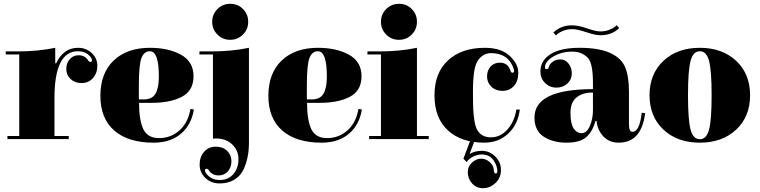

<svg xmlns="http://www.w3.org/2000/svg" viewBox="-20 -739 3988 1008"><path d="M270 -407H275Q291 -443 320 -465.5Q349 -488 390.5 -488Q432 -488 461.5 -460.5Q491 -433 491 -394Q491 -355 468 -329Q445 -303 409 -303Q373 -303 350.5 -324Q328 -345 328 -376.5Q328 -408 346.5 -428.5Q365 -449 393 -449Q421 -449 438 -429Q446 -414 454.5 -414Q463 -414 463 -423Q463 -429 457 -438Q433 -470 389 -470Q266 -470 266 -224V-25H341V-9H19V-25H81V-453H10V-469H70Q179 -469 270 -488Z M978 -158 980 -167 998 -164Q984 -82 929 -36Q874 10 786 10Q653 10 580 -53.5Q507 -117 507 -236Q507 -355 577 -421.5Q647 -488 767 -488Q865 -488 930.5 -451.5Q996 -415 996 -339Q996 -263 935 -231Q874 -199 776 -199H710Q710 -108 732.5 -61Q755 -14 815.5 -14Q876 -14 920.5 -53Q965 -92 978 -158ZM709 -289V-217H734Q779 -217 796.5 -247.5Q814 -278 814 -337Q814 -470 767 -470Q736 -470 722.5 -434Q709 -398 709 -289Z M1287 10Q1287 91 1258 152Q1242 185 1210 204.5Q1178 224 1133 224Q1088 224 1058 195Q1028 166 1028 125.5Q1028 85 1051.5 58Q1075 31 1112.5 31Q1150 31 1172.5 53Q1195 75 1195 107.5Q1195 140 1176 161Q1157 182 1127.5 182Q1098 182 1081 162Q1073 147 1064.5 147Q1056 147 1056 156Q1056 162 1062 171Q1088 206 1133.5 206Q1179 206 1205.5 174.5Q1232 143 1232 97Q1232 51 1199.5 19.5Q1167 -12 1114 -12Q1106 -12 1098 -11V-453H1027V-469H1087Q1196 -469 1287 -488ZM1188.5 -530Q1149 -530 1121.5 -557.5Q1094 -585 1094 -624.5Q1094 -664 1121.5 -691.5Q1149 -719 1189 -719Q1229 -719 1256 -691.5Q1283 -664 1283 -624.5Q1283 -585 1255.5 -557.5Q1228 -530 1188.5 -530Z M1860 -158 1862 -167 1880 -164Q1866 -82 1811 -36Q1756 10 1668 10Q1535 10 1462 -53.5Q1389 -117 1389 -236Q1389 -355 1459 -421.5Q1529 -488 1649 -488Q1747 -488 1812.5 -451.5Q1878 -415 1878 -339Q1878 -263 1817 -231Q1756 -199 1658 -199H1592Q1592 -108 1614.5 -61Q1637 -14 1697.5 -14Q1758 -14 1802.5 -53Q1847 -92 1860 -158ZM1591 -289V-217H1616Q1661 -217 1678.5 -247.5Q1696 -278 1696 -337Q1696 -470 1649 -470Q1618 -470 1604.5 -434Q1591 -398 1591 -289Z M1980 -453H1909V-469H1969Q2078 -469 2169 -488V-25H2231V-9H1918V-25H1980ZM2074.5 -530Q2035 -530 2007.5 -557.5Q1980 -585 1980 -624.5Q1980 -664 2007.5 -691.5Q2035 -719 2075 -719Q2115 -719 2142 -691.5Q2169 -664 2169 -624.5Q2169 -585 2141.5 -557.5Q2114 -530 2074.5 -530Z M2689 -154 2691 -164H2709Q2700 -87 2649 -38.5Q2598 10 2523 10Q2401 10 2331 -55Q2261 -120 2261 -238.5Q2261 -357 2332.5 -422.5Q2404 -488 2525 -488Q2610 -488 2655.5 -446Q2701 -404 2701 -358Q2701 -312 2677.5 -287Q2654 -262 2618 -262Q2582 -262 2559.5 -284Q2537 -306 2537 -337.5Q2537 -369 2555.5 -389.5Q2574 -410 2604 -410Q2646 -410 2659 -370Q2663 -357 2670 -357Q2679 -357 2679 -367Q2679 -370 2677 -378Q2649 -460 2558 -460Q2531 -460 2512 -445.5Q2493 -431 2483.5 -412Q2474 -393 2469 -360Q2463 -319 2463 -258Q2463 -197 2464.5 -166Q2466 -135 2471 -104Q2476 -73 2486 -56Q2508 -18 2557 -18Q2606 -18 2642 -57Q2678 -96 2689 -154ZM2445 70Q2471 53 2510.5 53Q2550 53 2580 82.5Q2610 112 2610 153.5Q2610 195 2581 222Q2552 249 2516 249Q2480 249 2458 223.5Q2436 198 2436 166Q2436 134 2458.5 114Q2481 94 2506 94Q2531 94 2551 112Q2571 130 2572 151Q2573 172 2582 172Q2591 172 2591 160Q2591 130 2570 101Q2549 72 2509 72Q2486 72 2463.5 83.5Q2441 95 2430 112L2413 94L2450 -4L2470 4Z M3093 -160V-253Q3089 -253 3086 -253Q3039 -253 3007 -227.5Q2975 -202 2975 -146.5Q2975 -91 2991 -65.5Q3007 -40 3034 -40Q3061 -40 3077 -78Q3093 -116 3093 -160ZM3300 -47Q3338 -47 3349 -147L3367 -145Q3348 10 3228 10Q3178 10 3147 -23.5Q3116 -57 3112 -104H3106Q3092 -50 3059 -20Q3026 10 2954.5 10Q2883 10 2834.5 -21.5Q2786 -53 2786 -122Q2786 -271 3093 -271V-304Q3093 -401 3069 -432Q3058 -446 3036.5 -457Q3015 -468 2985 -468Q2928 -468 2884.5 -442Q2841 -416 2841 -385Q2841 -376 2850 -376Q2856 -376 2858 -379.5Q2860 -383 2861 -386.5Q2862 -390 2863 -392.5Q2864 -395 2867.5 -401Q2871 -407 2885 -417Q2899 -427 2923 -427Q2947 -427 2964.5 -405.5Q2982 -384 2982 -353Q2982 -322 2959 -300.5Q2936 -279 2901 -279Q2866 -279 2841.5 -303.5Q2817 -328 2817 -363Q2817 -421 2870 -454.5Q2923 -488 3022.5 -488Q3122 -488 3181 -462Q3240 -436 3261 -388.5Q3282 -341 3282 -258V-88Q3282 -47 3300 -47ZM3132 -554Q3105 -554 3058 -570Q3011 -586 2985 -586Q2959 -586 2938.5 -578Q2918 -570 2908 -562L2899 -553L2885 -568Q2925 -606 2982 -606Q3017 -606 3062.5 -590Q3108 -574 3132.5 -574Q3157 -574 3177.5 -582Q3198 -590 3208 -598L3217 -607L3231 -592Q3193 -554 3132 -554Z M3845 -58.5Q3772 10 3654 10Q3536 10 3463 -58.5Q3390 -127 3390 -239Q3390 -351 3463 -419.5Q3536 -488 3654 -488Q3772 -488 3845 -419.5Q3918 -351 3918 -239Q3918 -127 3845 -58.5ZM3702.5 -58.5Q3716 -109 3716 -239Q3716 -369 3702.5 -419.5Q3689 -470 3654 -470Q3619 -470 3605.5 -419.5Q3592 -369 3592 -239Q3592 -109 3605.5 -58.5Q3619 -8 3654 -8Q3689 -8 3702.5 -58.5Z"/></svg>

Font: Elsie Black
Style: Regular
Weight: 900
Designer: Alejandro Inler
Foundry: Alejandro Inler
Version: 1.002